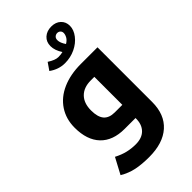

<svg xmlns="http://www.w3.org/2000/svg" viewBox="-305 -898 1236 1236"><g transform="rotate(-45 313.5 -279.5)"><path d="M277.8 240.2Q210 240.2 160.4 229.7Q110.8 219.2 64.9 191.9L123 83Q163.6 104 199.7 112.5Q235.8 121.1 274.9 121.1Q331.5 121.1 362.3 90.1Q393.1 59.1 393.1 4.9V0H293.9Q187 0 129.4 -60.5Q71.8 -121.1 71.8 -232.9Q71.8 -312 111.3 -371.8Q150.9 -431.6 223.1 -463.4Q295.4 -495.1 390.1 -495.1H542V2.9Q542 116.7 472.9 178.5Q403.8 240.2 277.8 240.2ZM393.1 -120.1V-375H360.8Q296.9 -375 261 -338.9Q225.1 -302.7 225.1 -236.8Q225.1 -176.8 249.5 -148.4Q273.9 -120.1 324.2 -120.1ZM321.8 -570.3Q264.6 -570.3 214.8 -606.4L249 -655.8Q291 -628.4 319.8 -628.4Q344.2 -628.4 360.8 -633.3Q333 -675.8 333 -714.4Q333 -753.4 359.1 -776.9Q385.3 -800.3 425.8 -800.3Q466.3 -800.3 490.5 -777.3Q514.6 -754.4 514.6 -718.8Q514.6 -682.1 487.5 -647Q460.4 -611.8 416.7 -591.1Q373 -570.3 321.8 -570.3ZM413.6 -653.3Q435.1 -666 444.3 -682.6Q453.6 -699.2 453.6 -714.4Q453.6 -727.1 445.1 -735.4Q436.5 -743.7 423.8 -743.7Q411.1 -743.7 401.4 -735.1Q391.6 -726.6 391.6 -709.5Q391.6 -685.5 413.6 -653.3Z"/></g></svg>

Font: DroidArabicKufi-Bold
Style: Bold
Weight: 700
Designer: Pascal Zoghbi
Foundry: Ascender Corporation
Version: Version 1.00